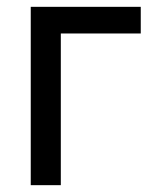

<svg xmlns="http://www.w3.org/2000/svg" viewBox="-20 -542 451 562"><path d="M70 0V-522H392V-444H158V0Z"/></svg>

Font: Raleway-v4020 Medium
Style: Regular
Weight: 500
Designer: Matt McInerney, Pablo Impallari, Rodrigo Fuenzalida
Foundry: Matt McInerney, Pablo Impallari, Rodrigo Fuenzalida
Version: Version 4.020;PS 004.020;hotconv 1.0.88;makeotf.lib2.5.64775